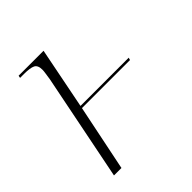

<svg xmlns="http://www.w3.org/2000/svg" viewBox="-153 -641 746 746"><g transform="rotate(-45 219.5 -268.0)"><path d="M139 -440Q141 -455 143 -467Q145 -479 145 -487Q145 -512 130.5 -519Q116 -526 83 -526H61L63 -536H200L150 -283H415L412 -273H148L92 0H51Z"/></g></svg>

Font: Noto Serif Display ExtraLight
Style: Italic
Weight: 200
Italic angle: -12°
Designer: Monotype Design Team
Foundry: Monotype Imaging Inc.
Version: Version 2.009